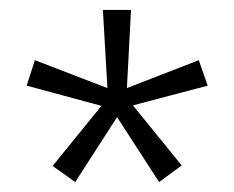

<svg xmlns="http://www.w3.org/2000/svg" viewBox="-20 -756 476 390"><path d="M250 -542 349.1 -419.9 303.2 -386.2 217.8 -518.1 132.8 -386.2 86.9 -418.9 186 -541 34.2 -582 50.8 -633.8 198.2 -577.1 189 -735.8H246.1L237.8 -577.1L383.8 -633.8L401.9 -582Z"/></svg>

Font: FiraSans-Light
Style: Regular
Weight: 300
Designer: Carrois Corporate & Edenspiekermann AG
Foundry: Carrois Corporate GbR & Edenspiekermann AG
Version: Version 3.106;PS 003.106;hotconv 1.0.70;makeotf.lib2.5.58329